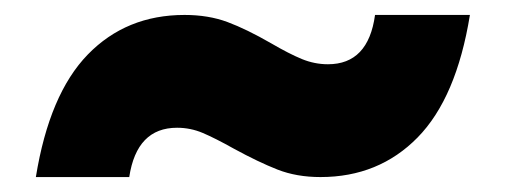

<svg xmlns="http://www.w3.org/2000/svg" viewBox="-20 -445 676 257"><path d="M28 -208Q46 -319 97.5 -372Q149 -425 227 -425Q259 -425 284.5 -415.5Q310 -406 343 -387Q367 -373 384 -366Q401 -359 419 -359Q473 -359 482 -425H609Q591 -314 539 -261Q487 -208 409 -208Q377 -208 351.5 -218Q326 -228 293 -246Q268 -260 251.5 -267Q235 -274 217 -274Q163 -274 153 -208Z"/></svg>

Font: Fz Poppins
Style: Bold
Weight: 700
Designer: Ninad Kale (Devanagari), Jonny Pinhorn (Latin)
Foundry: Indian Type Foundry
Version: Vit hóa bi Vntype.Com & FontZin.Com